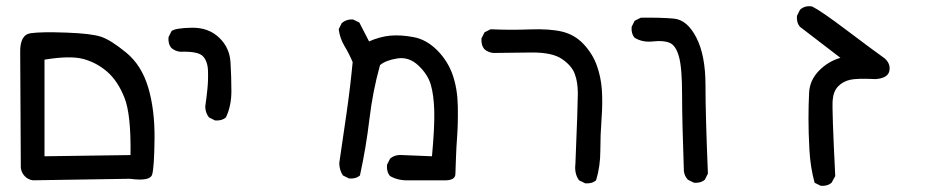

<svg xmlns="http://www.w3.org/2000/svg" viewBox="-20 -470 3040 617"><path d="M85.9 109.4Q70.3 107.4 59.6 96.2Q48.8 85 46.9 69.3L44.9 -301.8Q43.9 -358.4 78.6 -363.3Q113.3 -368.2 193.8 -365.2Q274.4 -362.3 305.7 -351.6Q336.9 -340.8 385.7 -300.8Q434.6 -260.7 456.1 -189.5Q477.5 -118.2 476.6 -24.4Q475.6 69.3 468.8 91.3Q461.9 113.3 397.5 104.5ZM399.4 28.3Q401.4 -102.5 379.9 -156.2Q358.4 -210 324.7 -239.3Q291 -268.6 248.5 -280.3Q206.1 -292 123 -278.3V32.2Z M670.9 -83 651.4 -92.8Q639.6 -108.4 639.6 -127.9Q643.6 -155.3 646.5 -183.6Q649.4 -211.9 648.4 -242.2Q647.5 -272.5 632.3 -289.1Q617.2 -305.7 558.6 -303.7Q543 -305.7 531.2 -315.4Q519.5 -329.1 521.5 -350.6L531.2 -370.1Q543 -379.9 596.2 -380.9Q649.4 -381.8 683.6 -349.6Q717.8 -317.4 720.7 -270.5Q723.6 -223.6 723.6 -176.8Q723.6 -129.9 706.1 -92.8Q692.4 -81.1 670.9 -83Z M1295.9 109.4Q1260.7 111.3 1233.4 95.7Q1221.7 82 1223.6 59.6L1233.4 40Q1249 26.4 1272.5 28.3L1368.2 32.2Q1377 -63.5 1375.5 -114.3Q1374 -165 1364.3 -198.2Q1354.5 -231.4 1324.2 -259.8Q1293.9 -288.1 1256.8 -282.2Q1219.7 -276.4 1201.2 -260.7Q1177.7 -176.8 1167 -85.9Q1156.2 4.9 1136.7 93.8Q1123 105.5 1101.6 103.5L1082 93.8Q1070.3 76.2 1070.3 53.7Q1082 -26.4 1093.8 -107.4Q1105.5 -188.5 1113.3 -270.5Q1101.6 -297.9 1086.9 -322.3Q1072.3 -346.7 1068.4 -376L1078.1 -395.5Q1093.8 -409.2 1115.2 -407.2L1134.8 -397.5L1166 -336.9Q1201.2 -352.5 1234.9 -355.5Q1268.6 -358.4 1309.6 -350.6Q1350.6 -342.8 1384.8 -308.6Q1418.9 -274.4 1434.6 -229.5Q1450.2 -184.6 1451.2 -128.9Q1452.1 -73.2 1449.2 -34.2Q1446.3 4.9 1445.3 37.1Q1444.3 69.3 1443.4 90.3Q1442.4 111.3 1403.3 109.4Z M1860.4 119.1 1840.8 109.4Q1825.2 87.9 1829.1 56.6Q1836.9 -133.8 1836.9 -169.9Q1836.9 -206.1 1827.1 -232.4Q1817.4 -258.8 1786.1 -280.3Q1754.9 -301.8 1688 -301.3Q1621.1 -300.8 1564.5 -299.8Q1548.8 -301.8 1537.1 -311.5Q1525.4 -325.2 1527.3 -346.7L1537.1 -366.2L1556.6 -376Q1618.2 -373 1682.6 -375.5Q1747.1 -377.9 1787.1 -368.2Q1827.1 -358.4 1855.5 -328.1Q1883.8 -297.9 1897.5 -260.7Q1911.1 -223.6 1914.1 -181.6Q1917 -139.6 1913.1 -87.9Q1909.2 -36.1 1909.2 14.2Q1909.2 64.5 1895.5 109.4Q1881.8 121.1 1860.4 119.1Z M2210 117.2 2190.4 107.4Q2179.7 95.7 2177.7 80.1Q2171.9 -81.1 2171.9 -166Q2171.9 -251 2162.1 -287.1Q2152.3 -323.2 2132.8 -332Q2113.3 -340.8 2079.1 -336.9Q2044.9 -333 2019.5 -348.6Q2007.8 -362.3 2009.8 -383.8L2019.5 -403.3L2039.1 -413.1Q2102.5 -414.1 2145.5 -410.2Q2188.5 -406.2 2217.8 -349.1Q2247.1 -292 2247.1 -196.3Q2247.1 -100.6 2254.9 87.9L2245.1 107.4Q2231.4 119.1 2210 117.2Z M2617.2 127 2597.7 117.2Q2584 66.4 2581.1 11.2Q2578.1 -43.9 2578.1 -87.9Q2578.1 -131.8 2580.1 -171.9Q2582 -211.9 2611.3 -242.2Q2640.6 -272.5 2680.7 -284.2L2550.8 -383.8Q2539.1 -397.5 2541 -418.9L2550.8 -438.5Q2566.4 -453.1 2589.8 -449.2Q2619.1 -434.6 2700.7 -373Q2782.2 -311.5 2823.2 -282.2Q2842.8 -264.6 2837.9 -241.7Q2833 -218.8 2793.9 -215.8Q2733.4 -218.8 2710.9 -213.4Q2688.5 -208 2673.3 -192.4Q2658.2 -176.8 2655.8 -147.9Q2653.3 -119.1 2664.1 95.7L2652.3 117.2Q2638.7 128.9 2617.2 127Z"/></svg>

Font: JasonHandwriting1
Style: Regular
Weight: 400
Version: Version 1.48.20